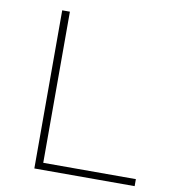

<svg xmlns="http://www.w3.org/2000/svg" viewBox="-80 -768 741 837"><g transform="rotate(10 291.0 -350.0)"><path d="M128 0V-700H162V-31H572V0Z"/></g></svg>

Font: Montserrat Thin ExtraLight
Style: Regular
Weight: 250
Version: Version 9.000